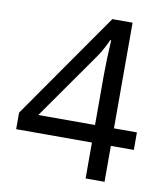

<svg xmlns="http://www.w3.org/2000/svg" viewBox="-81 -785 734 853"><g transform="rotate(10 286.0 -359.0)"><path d="M551.8 -162.1H448.2V0H362.8V-162.1H21V-236.8L356.9 -717.8H448.2V-241.2H551.8ZM362.8 -241.2V-465.8Q362.8 -532.7 368.2 -624H363.8Q358.4 -611.3 345 -585.9Q331.5 -560.5 320.8 -545.9L106.9 -241.2Z"/></g></svg>

Font: Noto Sans Southeast Asian
Style: Regular
Weight: 400
Designer: Monotype Design Team
Foundry: Monotype Imaging Inc.
Version: Version 1.06 uh; ttfautohint (v1.4.1)